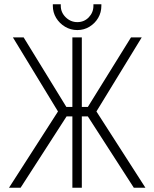

<svg xmlns="http://www.w3.org/2000/svg" viewBox="-20 -874 718 894"><path d="M452 -854H415V-847Q415 -816 393.5 -793.5Q372 -771 340 -771Q309 -771 286 -793.5Q263 -816 263 -847V-854H226V-847Q226 -816 241.5 -790.5Q257 -765 283 -749.5Q309 -734 340 -734Q371 -734 396.5 -749.5Q422 -765 437 -790.5Q452 -816 452 -847ZM603 0H657L429 -355L640 -700H590L389 -376H361V-700H317V-376H289L90 -700H40L250 -355L22 0H76L290 -332H317V0H361V-332H389Z"/></svg>

Font: Advent Pro Light
Style: Regular
Weight: 300
Version: Version 3.000